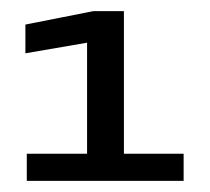

<svg xmlns="http://www.w3.org/2000/svg" viewBox="-20 -699 377 344"><path d="M28 -375H309V-423.5H202V-679H147L25.5 -655V-603.5L136 -622.5V-423.5H28Z"/></svg>

Font: Anybody UltraCondensed Thin SemiBold
Style: Regular
Weight: 600
Version: Version 1.111